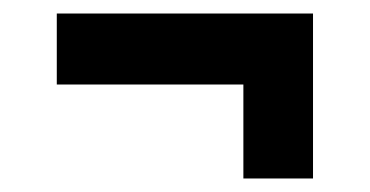

<svg xmlns="http://www.w3.org/2000/svg" viewBox="-20 -324 547 284"><path d="M340 -60V-199H64V-304H443V-60Z"/></svg>

Font: Saira Semi Condensed SemiBold
Style: Regular
Weight: 600
Width: 4
Designer: Hector Gatti with collaboration of the Omnibus-Type team
Foundry: Omnibus-Type
Version: Version 1.001; ttfautohint (v1.8)